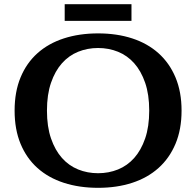

<svg xmlns="http://www.w3.org/2000/svg" viewBox="-20 -880 940 920"><path d="M450 -650Q399 -650 354.5 -632Q310 -614 277 -577Q244 -540 224.5 -483.5Q205 -427 205 -350Q205 -273 224.5 -216.5Q244 -160 277 -123Q310 -86 354.5 -68Q399 -50 450 -50Q501 -50 545.5 -68Q590 -86 623 -123Q656 -160 675.5 -216.5Q695 -273 695 -350Q695 -427 675.5 -483.5Q656 -540 623 -577Q590 -614 545.5 -632Q501 -650 450 -650ZM450 -720Q540 -720 613.5 -696Q687 -672 739.5 -625Q792 -578 821 -509Q850 -440 850 -350Q850 -260 821 -191Q792 -122 739.5 -75Q687 -28 613.5 -4Q540 20 450 20Q360 20 286 -4Q212 -28 159.5 -75Q107 -122 78.5 -191Q50 -260 50 -350Q50 -440 78.5 -509Q107 -578 159.5 -625Q212 -672 286 -696Q360 -720 450 -720ZM610 -780H290V-860H610Z"/></svg>

Font: Prosto One
Style: Regular
Weight: 400
Designer: Pavel Emelyanov and Jovanny lemonad
Foundry: Pavel Emelyanov and Jovanny Lemonad
Version: Version 1.001